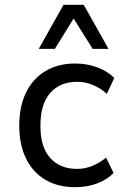

<svg xmlns="http://www.w3.org/2000/svg" viewBox="-20 -769 521 798"><path d="M292 9Q221 9 169 -21.5Q117 -52 88.5 -109.5Q60 -167 60 -247Q60 -327 88.5 -385Q117 -443 169.5 -474Q222 -505 292 -505Q342 -505 384.5 -489Q427 -473 455 -445L424 -379Q399 -402 367 -415.5Q335 -429 301 -429Q229 -429 188.5 -382.5Q148 -336 148 -246Q148 -157 189 -112Q230 -67 300 -67Q335 -67 366 -80.5Q397 -94 421 -114L452 -50Q425 -22 383.5 -6.5Q342 9 292 9ZM141 -566 244 -749H328L431 -566H365L286 -692L208 -566Z"/></svg>

Font: Nunito Sans 7pt SemiCondensed
Style: Regular
Weight: 400
Width: 4
Designer: Vernon Adams
Foundry: Vernon Adams
Version: Version 3.101;gftools[0.9.27]